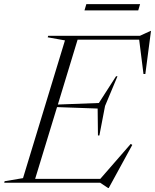

<svg xmlns="http://www.w3.org/2000/svg" viewBox="-62 -889 754 934"><path d="M463.5 25.5 425.5 0H-41.5L-39.5 -7.5L50 -22.5L254 -692.5L170 -707.5L172.5 -715H619L670 -738.5H672.5L645 -529H636L615 -696H315.5L219.5 -380.5L419 -388L502.5 -518H509.5L449 -373.5L421.5 -230H414.5L413 -361L215.5 -368L109 -19H426L574 -189L581.5 -184L467 25.5ZM349 -838.5 358 -869H619.5L610.5 -838.5Z"/></svg>

Font: Newsreader 72pt Light
Style: Italic
Weight: 300
Italic angle: -17°
Designer: Hugues Gentile
Foundry: Production Type
Version: Version 1.003; ttfautohint (v1.8.3)